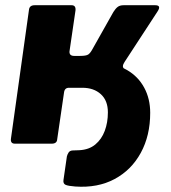

<svg xmlns="http://www.w3.org/2000/svg" viewBox="-20 -550 656 735"><path d="M37 0Q19 0 22 -20L91 -513Q93 -530 113 -530H254Q271 -530 269 -510L246 -353Q245 -336 264 -336H287Q310 -336 318 -341.5Q326 -347 334 -362L414 -504Q422 -517 430.5 -523.5Q439 -530 453 -530H574Q599 -530 583 -506L457 -313Q451 -304 450.5 -297Q450 -290 458 -285L287 -214H244Q227 -214 225 -195L199 -17Q198 0 178 0ZM268 164Q241 162 231 157.5Q221 153 223 139L236 49Q238 41 242.5 34Q247 27 257 26L284 25Q321 23 345 3Q369 -17 381 -49Q393 -81 393 -120Q393 -165 366 -189.5Q339 -214 295 -214H233L245 -306H365Q425 -306 467 -281.5Q509 -257 532 -214.5Q555 -172 555 -118Q555 -31 519 35Q483 101 418.5 135.5Q354 170 268 164Z"/></svg>

Font: Libre Franklin ExtraBold
Style: Italic
Weight: 800
Italic angle: -8°
Designer: Pablo Impallari, Rodrigo Fuenzalida, Nhung Nguyen
Foundry: Impallari Type
Version: Version 3.000